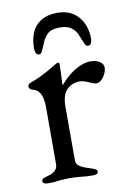

<svg xmlns="http://www.w3.org/2000/svg" viewBox="-74 -659 482 710"><g transform="rotate(-10 167.0 -304.5)"><path d="M29 0ZM29 -8Q29 -15 34 -17.5Q39 -20 52 -24Q90 -33 90 -62V-277Q90 -307 81 -325.5Q72 -344 49 -349Q45 -350 42 -354Q39 -358 39 -362Q39 -366 42 -369.5Q45 -373 48 -374Q88 -387 147 -423Q158 -430 162 -430Q167 -430 167 -423Q167 -396 164 -348Q164 -346 166 -346Q191 -376 222 -395Q253 -414 281 -414Q302 -414 315.5 -405Q329 -396 329 -382Q329 -366 316.5 -348Q304 -330 290 -330Q280 -330 262 -339Q259 -340 248.5 -344Q238 -348 230 -348Q201 -348 181 -329Q161 -310 161 -264V-62Q161 -49 174 -40.5Q187 -32 214 -24Q226 -20 231.5 -17Q237 -14 237 -8Q237 3 217 3Q190 3 170 0Q146 -2 130 -2Q114 -2 92 0Q76 3 49 3Q29 3 29 -8ZM84 -496Q84 -552 111.5 -582Q139 -612 191 -612Q242 -612 270 -579Q298 -546 298 -496Q298 -486 294 -479Q290 -472 283 -472Q278 -472 275 -475.5Q272 -479 270 -484.5Q268 -490 266 -493Q263 -500 256 -517.5Q249 -535 233.5 -546Q218 -557 191 -557Q159 -557 145.5 -544Q132 -531 125.5 -515.5Q119 -500 116 -493Q114 -490 111.5 -484Q109 -478 106.5 -475Q104 -472 99 -472Q92 -472 88 -479Q84 -486 84 -496Z"/></g></svg>

Font: EB Garamond
Style: Regular
Weight: 400
Designer: Georg Duffner and Octavio Pardo
Foundry: Georg Duffner
Version: Version 1.000; ttfautohint (v1.6)